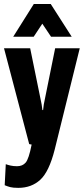

<svg xmlns="http://www.w3.org/2000/svg" viewBox="-21 -725 417 957"><path d="M2.4 198.2Q15.1 203.6 29.3 207.5Q43.5 211.4 70.3 211.4Q135.7 211.4 179.7 171.1Q223.6 130.9 251.5 21L376.5 -484.4H253.9L203.1 -233.4Q199.7 -219.2 197.3 -204.6Q194.8 -189.9 193.8 -176.3H190.4Q189 -189.9 186.5 -204.8Q184.1 -219.7 180.7 -233.4L129.4 -484.4H-1L124.5 -6.8L136.7 -4.4Q122.6 67.4 106.9 85.4Q91.3 103.5 64 103.5Q45.9 103.5 32 100.3Q18.1 97.2 7.8 93.3ZM231.9 -705.1H147.5L44.9 -542H147L189.9 -606.9L233.4 -542H336.4Z"/></svg>

Font: Roboto Flex
Style: wght 700 wdth 25 opsz 34 GRAD 0.00 slnt 0.00 XTRA 468 XOPQ 96 YOPQ 79 YTLC 514 YTUC 712 YTAS 750 YTDE -203.00 YTFI 738
Weight: 700
Width: 1
Designer: Berlow after Robertson
Foundry: Google
Version: Version 3.100